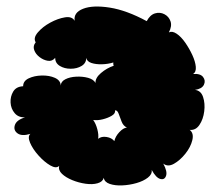

<svg xmlns="http://www.w3.org/2000/svg" viewBox="-20 -553 663 581"><path d="M424 -489Q434 -508 449 -512.5Q464 -517 477.5 -510Q491 -503 496 -488.5Q501 -474 491 -455Q501 -460 514.5 -451Q528 -442 540.5 -424Q553 -406 562 -386.5Q571 -367 572.5 -351Q574 -335 564 -329Q586 -331 594.5 -320Q603 -309 597 -296.5Q591 -284 570 -281Q588 -279 594.5 -259.5Q601 -240 598 -216Q595 -192 583.5 -175Q572 -158 554 -160Q567 -150 562 -129Q557 -108 541 -88Q525 -68 506.5 -57.5Q488 -47 474 -58Q487 -34 482.5 -21Q478 -8 465 -11.5Q452 -15 439 -39Q441 -26 427.5 -15.5Q414 -5 393 1Q372 7 350 8Q328 9 312 3.5Q296 -2 294 -15Q291 -3 275.5 1.5Q260 6 239 3Q218 0 198.5 -8Q179 -16 167.5 -27Q156 -38 159 -51Q150 -42 132 -52.5Q114 -63 96.5 -82.5Q79 -102 71 -121Q63 -140 72 -148Q46 -140 33 -149.5Q20 -159 25 -174.5Q30 -190 56 -198Q36 -197 24.5 -210.5Q13 -224 12 -242.5Q11 -261 20 -276Q29 -291 50 -292Q50 -308 67 -316Q84 -324 106.5 -324.5Q129 -325 146 -317.5Q163 -310 164 -294Q164 -306 177.5 -313Q191 -320 210.5 -321Q230 -322 246.5 -317.5Q263 -313 269 -302Q268 -317 285.5 -332Q303 -347 324 -354Q322 -359 323 -364Q307 -359 288.5 -358.5Q270 -358 256.5 -362.5Q243 -367 241 -378Q241 -362 227 -353.5Q213 -345 194 -345Q175 -345 161 -353.5Q147 -362 147 -378Q138 -367 125 -369Q112 -371 100 -380Q88 -389 83.5 -401.5Q79 -414 88 -425Q80 -438 94.5 -455Q109 -472 132 -484.5Q155 -497 176.5 -500.5Q198 -504 206 -490Q202 -515 231.5 -526.5Q261 -538 312 -530Q363 -522 424 -489ZM328 -219Q330 -210 318.5 -203Q307 -196 291 -192Q275 -188 262 -190Q270 -179 274.5 -162Q279 -145 277 -133Q287 -141 302.5 -138.5Q318 -136 326 -126Q329 -140 341 -153Q353 -166 364 -167Q353 -172 348 -185Q343 -198 339 -209Q335 -220 328 -219Z"/></svg>

Font: Rubik Bubbles
Style: Regular
Weight: 400
Designer: Hubert and Fischer, NaN
Foundry: Hubert and Fischer, NaN
Version: Version 2.200